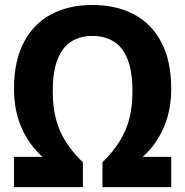

<svg xmlns="http://www.w3.org/2000/svg" viewBox="-20 -770 762 790"><path d="M37.5 0V-124.5H232L260.5 -58.5Q190.5 -88 140.5 -138.2Q90.5 -188.5 64 -255.8Q37.5 -323 37.5 -404Q37.5 -518.5 77.8 -595.5Q118 -672.5 190.5 -711Q263 -749.5 360.5 -749.5Q458.5 -749.5 531.2 -711Q604 -672.5 644.2 -595.5Q684.5 -518.5 684.5 -404Q684.5 -323 658 -255.8Q631.5 -188.5 581.8 -138.2Q532 -88 461.5 -58.5L490 -124.5H684.5V0H401.5V-102Q445 -145 472.2 -188.5Q499.5 -232 512.2 -282Q525 -332 525 -394.5Q525 -474.5 505.5 -524.8Q486 -575 449.2 -598.5Q412.5 -622 360.5 -622Q309 -622 272.5 -598.5Q236 -575 216.5 -524.8Q197 -474.5 197 -394.5Q197 -332 209.8 -282Q222.5 -232 249.8 -188.5Q277 -145 321 -102V0Z"/></svg>

Font: Encode Sans SemiCondensed
Style: Bold
Weight: 700
Width: 4
Designer: Multiple Designers
Foundry: Impallari Type
Version: Version 3.002